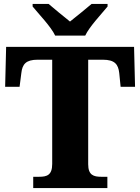

<svg xmlns="http://www.w3.org/2000/svg" viewBox="-20 -951 709 971"><path d="M259 -771H411C432 -816 493 -880 524 -918V-931H443C419 -910 364 -866 334 -842C304 -866 250 -910 226 -931H145V-918C176 -880 238 -816 259 -771ZM148 0H523V-57H492C454 -57 426 -65 426 -120V-649H500C560 -649 578 -626 583 -582L590 -512H663L658 -714H11L6 -512H79L88 -582C93 -626 111 -649 170 -649H244V-122C244 -65 217 -57 178 -57H148Z"/></svg>

Font: Noto Serif Myanmar ExtraBold
Style: Regular
Weight: 800
Designer: Ben Mitchell and the Monotype Design Team
Foundry: Monotype Imaging Inc.
Version: Version 2.106